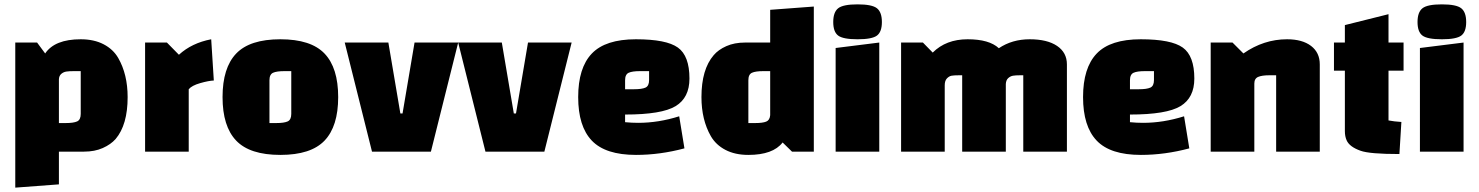

<svg xmlns="http://www.w3.org/2000/svg" viewBox="-20 -695 6778 880"><path d="M50 -500H150L187 -450Q231 -515 350 -515Q411 -515 455 -492Q499 -469 522 -429Q565 -354 565 -250Q565 -123 510 -58Q488 -33 451 -16.5Q414 0 365 0H250V150L50 165ZM250 -332V-131H281Q317 -131 333.5 -138.5Q350 -146 350 -173V-369H319Q297 -369 284 -367Q271 -365 261 -356.5Q251 -348 250 -332Z M645 -500H745L800 -444Q859 -498 948 -515L960 -326Q936 -325 897.5 -314Q859 -303 845 -286V0H645Z M1062.5 -50.5Q1000 -116 1000 -250Q1000 -384 1062.5 -449.5Q1125 -515 1265 -515Q1405 -515 1467.5 -449.5Q1530 -384 1530 -250Q1530 -116 1467.5 -50.5Q1405 15 1265 15Q1125 15 1062.5 -50.5ZM1215 -327V-131H1246Q1282 -131 1298.5 -138.5Q1315 -146 1315 -173V-369H1284Q1248 -369 1231.5 -361.5Q1215 -354 1215 -327Z M1685 0 1560 -500H1760L1815 -175H1825L1880 -500H2080L1955 0Z M2205 0 2080 -500H2280L2335 -175H2345L2400 -500H2600L2475 0Z M2845 -170V-135Q2875 -132 2905 -132Q2998 -132 3093 -162L3117 -15Q3005 15 2895 15Q2755 15 2692.5 -50.5Q2630 -116 2630 -250Q2630 -384 2692.5 -449.5Q2755 -515 2894.5 -515Q3034 -515 3087 -477Q3140 -439 3140 -335Q3140 -247 3076.5 -208.5Q3013 -170 2845 -170ZM2845 -327V-286H2886Q2922 -286 2938.5 -293.5Q2955 -301 2955 -328V-369H2914Q2878 -369 2861.5 -361.5Q2845 -354 2845 -327Z M3710 0H3610L3567 -42Q3523 15 3410 15Q3349 15 3305 -8Q3261 -31 3238 -71Q3195 -146 3195 -250Q3195 -377 3251 -442Q3272 -467 3309 -483.5Q3346 -500 3395 -500H3510V-650L3710 -665ZM3410 -327V-131H3441Q3475 -131 3491.5 -137.5Q3508 -144 3510 -167V-369H3479Q3443 -369 3426.5 -361.5Q3410 -354 3410 -327Z M3810 0V-475L4010 -500V0ZM3821.5 -532Q3799 -549 3799 -594Q3799 -639 3821.5 -657Q3844 -675 3910.5 -675Q3977 -675 3999.5 -657Q4022 -639 4022 -594Q4022 -549 3999.5 -532Q3977 -515 3910.5 -515Q3844 -515 3821.5 -532Z M4390 -350H4376Q4353 -350 4341.5 -348Q4330 -346 4320 -335.5Q4310 -325 4310 -304V0H4110V-500H4210L4255 -454Q4316 -515 4415 -515Q4514 -515 4558 -474Q4619 -515 4699.5 -515Q4780 -515 4825 -484.5Q4870 -454 4870 -400V0H4670V-350H4656Q4635 -350 4623 -348Q4611 -346 4601 -337Q4591 -328 4590 -310V0H4390Z M5159 -170V-135Q5189 -132 5219 -132Q5312 -132 5407 -162L5431 -15Q5319 15 5209 15Q5069 15 5006.5 -50.5Q4944 -116 4944 -250Q4944 -384 5006.5 -449.5Q5069 -515 5208.5 -515Q5348 -515 5401 -477Q5454 -439 5454 -335Q5454 -247 5390.5 -208.5Q5327 -170 5159 -170ZM5159 -327V-286H5200Q5236 -286 5252.5 -293.5Q5269 -301 5269 -328V-369H5228Q5192 -369 5175.5 -361.5Q5159 -354 5159 -327Z M5629 -500 5679 -450Q5772 -515 5879 -515Q5949 -515 5989 -484.5Q6029 -454 6029 -400V0H5829V-350H5798Q5764 -350 5746.5 -342.5Q5729 -335 5729 -312V0H5529V-500Z M6094 -371V-500H6144V-580L6344 -630V-500H6413V-371H6344V-143Q6370 -138 6403 -136L6394 11Q6257 11 6216 -4Q6165 -22 6152 -52Q6144 -70 6144 -94V-371Z M6488 0V-475L6688 -500V0ZM6499.5 -532Q6477 -549 6477 -594Q6477 -639 6499.5 -657Q6522 -675 6588.5 -675Q6655 -675 6677.5 -657Q6700 -639 6700 -594Q6700 -549 6677.5 -532Q6655 -515 6588.5 -515Q6522 -515 6499.5 -532Z"/></svg>

Font: Changa One
Style: Regular
Weight: 400
Designer: Eduardo Rodriguez Tunni
Foundry: Eduardo Rodriguez Tunni
Version: Version 1.003